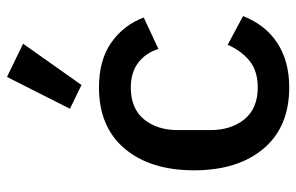

<svg xmlns="http://www.w3.org/2000/svg" viewBox="-169 -666 847 549"><g transform="rotate(-90 254.5 -391.5)"><path d="M279 12Q166 12 104 -61.5Q42 -135 42 -260Q42 -385 104 -458.5Q166 -532 279 -532Q357 -532 407 -497Q457 -462 479 -404L389 -362Q378 -398 350 -419.5Q322 -441 279 -441Q219 -441 188 -403.5Q157 -366 157 -306V-214Q157 -154 188 -116Q219 -78 279 -78Q326 -78 355 -101.5Q384 -125 401 -164L483 -120Q458 -56 406 -22Q354 12 279 12ZM404 -749 286 -582 218 -615 309 -795Z"/></g></svg>

Font: IBM Plex Sans Medium
Style: Regular
Weight: 500
Designer: Mike Abbink, Paul van der Laan, Pieter van Rosmalen
Foundry: Bold Monday
Version: Version 3.201